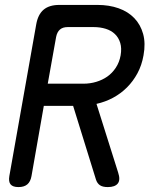

<svg xmlns="http://www.w3.org/2000/svg" viewBox="-20 -750 640 780"><path d="M174 -410H319Q346 -410 371 -417.5Q396 -425 416 -439Q436 -453 450.5 -475Q465 -497 470 -525Q475 -554 468.5 -575.5Q462 -597 447 -611.5Q432 -626 409.5 -633Q387 -640 360 -640H255Q235 -640 223.5 -630Q212 -620 208 -600ZM158 -320 108 -35Q104 -12 91 -1Q78 10 55 10Q32 10 23 -1Q14 -12 18 -35L127 -650Q134 -691 157 -710.5Q180 -730 221 -730H376Q423 -730 461.5 -716.5Q500 -703 525.5 -676.5Q551 -650 561.5 -612Q572 -574 563 -525Q556 -485 538.5 -452.5Q521 -420 496 -395Q471 -370 439.5 -353Q408 -336 372 -328L460 -49Q470 -19 458.5 -4.5Q447 10 418 10Q397 10 386 2.5Q375 -5 370 -20L277 -320Z"/></svg>

Font: Maple Mono Normal NL
Style: Italic
Weight: 400
Italic angle: -10°
Monospace: yes
Designer: subframe7536
Version: Version 7.000